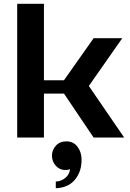

<svg xmlns="http://www.w3.org/2000/svg" viewBox="-20 -720 680 1005"><path d="M315 -230H210V0H70V-700H210V-300H315L470 -520H620L445 -270L630 0H470ZM407 115Q407 154 395 182.5Q383 211 364 229.5Q345 248 320.5 256.5Q296 265 272 265V230Q298 230 320.5 212.5Q343 195 347 165Q344 167 340 168Q332 170 322 170Q292 170 272 147.5Q252 125 252 95Q252 65 272.5 42.5Q293 20 327 20Q365 20 386 48.5Q407 77 407 115Z"/></svg>

Font: Prosto One
Style: Regular
Weight: 400
Designer: Pavel Emelyanov and Jovanny lemonad
Foundry: Pavel Emelyanov and Jovanny Lemonad
Version: Version 1.001